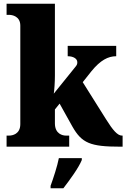

<svg xmlns="http://www.w3.org/2000/svg" viewBox="-20 -780 673 1021"><path d="M15 0H348V-59H330C314 -59 272 -67 272 -124V-198L297 -229L365 -107C415 -19 460 0 619 0H632V-59H628C605 -59 580 -88 545 -144L420 -343L466 -401C514 -460 555 -481 598 -481V-536H340V-481C371 -481 391 -467 391 -450C391 -446 392 -437 383 -427L266 -282C269 -299 272 -345 272 -379V-760H15V-701H29C44 -701 88 -694 88 -644V-120C88 -66 45 -59 29 -59H15ZM249 208V221H317C351 177 398 113 415 71V61H293C285 103 263 170 249 208Z"/></svg>

Font: Noto Serif Bengali SemiCondensed Black
Style: Regular
Weight: 900
Width: 4
Designer: Juan Bruce, Universal Thirst, Indian Type Foundry and the Monotype Design Team.
Foundry: Monotype Imaging Inc.
Version: Version 2.003